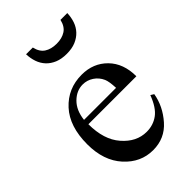

<svg xmlns="http://www.w3.org/2000/svg" viewBox="-228 -825 923 923"><g transform="rotate(-45 233.5 -364.0)"><path d="M111.3 -293.5Q111.3 -188.5 162.6 -129.9Q214.8 -69.3 284.2 -69.3Q329.1 -69.3 363.3 -94.5Q397.5 -119.6 420.9 -182.1L437.5 -171.9Q425.8 -101.6 374.5 -43.2Q323.2 15.1 243.7 15.1Q159.7 15.1 99.4 -51.3Q39.1 -117.7 39.1 -229Q39.1 -350.6 100.8 -417.7Q162.6 -484.9 256.8 -484.9Q335.4 -484.9 386.5 -432.9Q437.5 -380.9 437.5 -293.5ZM111.3 -323.2H329.1Q327.1 -368.2 318.8 -387.2Q306.2 -415.5 281.2 -431.9Q256.3 -448.2 227.1 -448.2Q185.1 -448.2 151.4 -415Q117.7 -381.8 111.3 -323.2ZM277.3 -606Q241.7 -606 215.6 -616.9Q189.5 -627.9 172.4 -646.5Q155.3 -665 146.7 -689.9Q138.2 -714.8 137.2 -743.2H183.1Q191.4 -706.5 215.8 -690.7Q240.2 -674.8 277.3 -674.8Q314 -674.8 338.4 -690.7Q362.8 -706.5 371.1 -743.2H417.5Q416.5 -714.8 408 -689.9Q399.4 -665 382.1 -646.5Q364.7 -627.9 338.9 -616.9Q313 -606 277.3 -606Z"/></g></svg>

Font: KhunPaOh
Style: Regular
Weight: 400
Designer: Khon Soe Zaw Thu
Version: Version 1.00 July 11, 2016, initial release